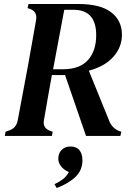

<svg xmlns="http://www.w3.org/2000/svg" viewBox="-20 -681 676 962"><path d="M4 0 8 -21 22 -26Q62 -38 69 -79L120 -351Q130 -407 140.5 -466Q151 -525 161 -582Q168 -623 129 -637L118 -640L123 -661H372Q483 -661 537 -619.5Q591 -578 591 -507Q591 -445 548 -396.5Q505 -348 425 -327L527 -76Q541 -39 578 -24L588 -21L583 0H411L306 -305H240Q230 -253 220.5 -196Q211 -139 200 -78Q193 -39 232 -25L244 -21L240 0ZM246 -334H299Q381 -335 421.5 -381Q462 -427 462 -505Q462 -632 348 -632H302ZM264 261 253 242Q278 230 295.5 216.5Q313 203 325 181Q301 171 286.5 153Q272 135 272 114Q272 87 289 70Q306 53 332 53Q363 53 378 71.5Q393 90 393 122Q393 172 358 205.5Q323 239 264 261Z"/></svg>

Font: DM Serif Text
Style: Italic
Weight: 400
Italic angle: -12°
Designer: Colophon Foundry, Frank Grießhammer
Foundry: Colophon Foundry
Version: Version 5.100; ttfautohint (v1.8.2)